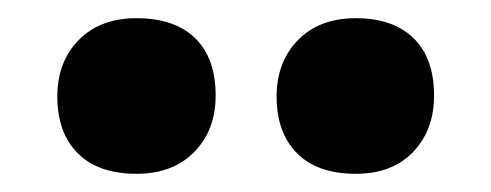

<svg xmlns="http://www.w3.org/2000/svg" viewBox="-20 -819 540 211"><path d="M371 -628Q329 -628 306.5 -650.5Q284 -673 284 -713Q284 -751 307.5 -775Q331 -799 371 -799Q412 -799 434.5 -777Q457 -755 457 -714Q457 -676 434 -652Q411 -628 371 -628ZM130 -628Q88 -628 65.5 -650.5Q43 -673 43 -713Q43 -751 66.5 -775Q90 -799 130 -799Q172 -799 194.5 -777Q217 -755 217 -714Q217 -676 193.5 -652Q170 -628 130 -628Z"/></svg>

Font: Lexend Mega
Style: Bold
Weight: 700
Version: Version 1.007